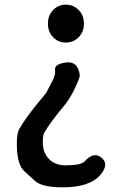

<svg xmlns="http://www.w3.org/2000/svg" viewBox="-20 -584 531 821"><path d="M248 217Q159 217 129 189Q107 169 85 149Q52 120 52 33Q52 -13 61 -30Q77 -58 96 -84L114 -108Q133 -133 153 -157Q177 -185 178 -188Q192 -215 206 -242Q218 -264 215.5 -287Q213 -310 263 -317Q313 -323 321 -264Q323 -252 294 -194Q277 -159 248 -124Q229 -102 212 -79L200 -63Q183 -40 169 -16Q163 -6 163 25Q163 68 189 95.5Q215 123 261 123Q326 123 342 106Q382 62 415 91Q448 120 408 165Q363 217 248 217ZM261.5 -402Q229 -402 207 -425Q185 -448 185 -483Q185 -518 207 -541Q229 -564 261.5 -564Q294 -564 316.5 -541Q339 -518 339 -483Q339 -448 316.5 -425Q294 -402 261.5 -402Z"/></svg>

Font: Resource Han Rounded KR Medium
Style: Regular
Weight: 500
Designer: Cyano Hao (round all glyphs); Ryoko NISHIZUKA 西塚涼子 (kana, bopomofo & ideographs); Paul D. Hunt (Latin, Greek & Cyrillic)
Foundry: Cyano Hao
Version: 0.990